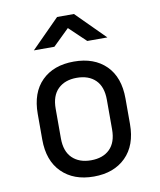

<svg xmlns="http://www.w3.org/2000/svg" viewBox="-87 -854 775 931"><g transform="rotate(-10 300.0 -388.5)"><path d="M300 8Q201 8 142.5 -50Q84 -108 84 -212V-338Q84 -443 142 -500.5Q200 -558 300 -558Q400 -558 458 -500.5Q516 -443 516 -338V-212Q516 -108 457.5 -50Q399 8 300 8ZM300 -72Q359 -72 392.5 -105Q426 -138 426 -202V-348Q426 -412 392.5 -445Q359 -478 300 -478Q242 -478 208 -445Q174 -412 174 -348V-202Q174 -138 208 -105Q242 -72 300 -72ZM119 -645 258 -785H341L481 -645H382L300 -723L220 -645Z"/></g></svg>

Font: JetBrainsMonoNL NFM
Style: Regular
Weight: 400
Monospace: yes
Designer: Philipp Nurullin, Konstantin Bulenkov
Foundry: JetBrains
Version: Version 2.304; ttfautohint (v1.8.4.7-5d5b);Nerd Fonts 3.3.0